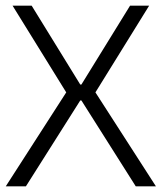

<svg xmlns="http://www.w3.org/2000/svg" viewBox="-22 -654 567 674"><path d="M259.7 -301.3 69 0H-1.7L210.5 -329.7L22.2 -634H89.2L259.7 -357.3H263.8L434.5 -634H501.5L313 -329.7L525.3 0H454.5L263.8 -301.3Z"/></svg>

Font: Matangi Light
Style: Regular
Weight: 300
Designer: Prashant Pant
Foundry: The Graphic Ant
Version: Version 3.002